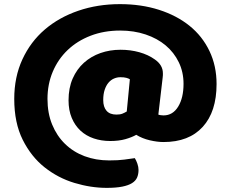

<svg xmlns="http://www.w3.org/2000/svg" viewBox="-20 -683 1109 930"><path d="M514 0Q471 0 434 -12.5Q397 -25 370 -50Q343 -75 327.5 -112Q312 -149 312 -197Q312 -257 332 -302.5Q352 -348 386.5 -379Q421 -410 466.5 -426Q512 -442 564 -442Q612 -442 655 -430Q698 -418 730 -395Q769 -368 769 -328Q769 -325 769 -319Q769 -313 768 -308L747 -128Q751 -126 759 -125Q767 -124 772 -124Q817 -124 843 -166.5Q869 -209 869 -277Q869 -334 846 -381.5Q823 -429 782.5 -463Q742 -497 685.5 -516Q629 -535 562 -535Q484 -535 419 -510Q354 -485 307.5 -440.5Q261 -396 235.5 -335.5Q210 -275 210 -204Q210 -135 232.5 -80Q255 -25 295 14Q335 53 389.5 73.5Q444 94 509 94Q554 94 582.5 90Q611 86 633 83Q640 94 645.5 110Q651 126 651 140Q651 161 644 177Q637 193 619.5 204Q602 215 572 221Q542 227 497 227Q420 227 340.5 203Q261 179 196 127.5Q131 76 90 -6Q49 -88 49 -204Q49 -310 88.5 -395.5Q128 -481 197 -540Q266 -599 359.5 -631Q453 -663 561 -663Q664 -663 750 -635.5Q836 -608 898 -558Q960 -508 994.5 -436Q1029 -364 1029 -276Q1029 -142 962 -68.5Q895 5 772 5Q742 5 705.5 -3.5Q669 -12 640 -30Q619 -18 587.5 -9Q556 0 514 0ZM609 -299Q603 -303 592 -306Q581 -309 563 -309Q547 -309 532 -302.5Q517 -296 505.5 -282.5Q494 -269 487 -248Q480 -227 480 -198Q480 -165 496 -146.5Q512 -128 544 -128Q562 -128 573 -132.5Q584 -137 594 -143Z"/></svg>

Font: Baloo Thambi
Style: Regular
Weight: 400
Designer: Aadarsh Rajan and Ek Type
Foundry: Ek Type
Version: Version 1.100;PS 1.000;hotconv 1.0.88;makeotf.lib2.5.647800;